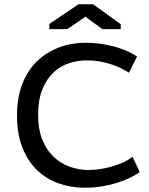

<svg xmlns="http://www.w3.org/2000/svg" viewBox="-20 -877 707 910"><path d="M60.5 0ZM642.6 -61.5Q626.5 -49.8 600.8 -36.9Q575.2 -23.9 541.5 -12.7Q507.8 -1.5 467.3 5.6Q426.8 12.7 381.3 12.7Q316.4 12.7 258.1 -7.8Q199.7 -28.3 155.8 -70.6Q111.8 -112.8 86.2 -177.5Q60.5 -242.2 60.5 -331.1Q60.5 -393.1 74 -442.4Q87.4 -491.7 110.6 -530Q133.8 -568.4 165 -595.7Q196.3 -623 232.2 -640.4Q268.1 -657.7 306.4 -666Q344.7 -674.3 382.3 -674.3Q427.7 -674.3 466.6 -668Q505.4 -661.6 536.9 -651.9Q568.4 -642.1 591.8 -630.6Q615.2 -619.1 629.4 -608.9L591.3 -532.2Q578.1 -541 558.3 -551.3Q538.6 -561.5 512.9 -570.3Q487.3 -579.1 456.3 -585Q425.3 -590.8 389.6 -590.8Q347.2 -590.8 306.2 -577.1Q265.1 -563.5 232.7 -532.7Q200.2 -502 180.4 -452.4Q160.6 -402.8 160.6 -331.1Q160.6 -266.6 179.4 -218Q198.2 -169.4 231 -137Q263.7 -104.5 307.6 -87.9Q351.6 -71.3 401.9 -71.3Q425.3 -71.3 453.1 -75.4Q481 -79.6 509 -87.4Q537.1 -95.2 563 -106.9Q588.9 -118.7 607.9 -134.3ZM352.1 -856.9H420.9L552.2 -762.2V-738.8H465.8L404.3 -783.2L385.3 -798.3L365.2 -784.2L298.8 -738.8H213.9V-763.2Z"/></svg>

Font: PT Astra Sans
Style: Regular
Weight: 400
Designer: A.Korolkova, I. Chaeva
Foundry: ParaType Ltd
Version: Version 1.001; ttfautohint (v1.6)